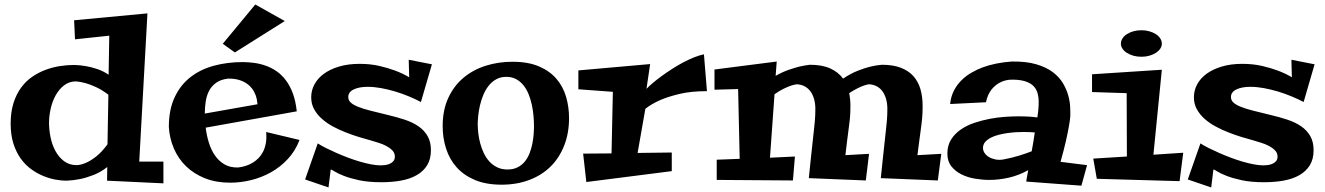

<svg xmlns="http://www.w3.org/2000/svg" viewBox="-20 -783 5831 845"><path d="M699.2 23.9 451.2 12.2 452.1 -47.9Q422.9 -24.9 391.1 -12.7Q359.4 -0.5 333 4.9Q301.8 11.2 272 12.2Q251 12.2 224.9 7.6Q198.7 2.9 171.6 -8.1Q144.5 -19 118.4 -37.6Q92.3 -56.2 72 -84Q51.8 -111.8 39.3 -150.1Q26.9 -188.5 26.9 -238.8Q26.9 -290 39.3 -329.3Q51.8 -368.7 72.8 -397.2Q93.8 -425.8 121.8 -445.1Q149.9 -464.4 180.9 -475.8Q211.9 -487.3 244.1 -492.2Q276.4 -497.1 306.2 -497.1Q332.5 -496.6 359.4 -491.7Q382.3 -487.8 408.4 -479Q434.6 -470.2 458 -454.1L460.9 -626L310.1 -609.9L306.2 -693.8L628.9 -724.1L592.8 -71.8H699.2ZM314.9 -424.8Q284.7 -424.8 262.5 -407.7Q240.2 -390.6 225.3 -364Q210.4 -337.4 203.1 -304.9Q195.8 -272.5 195.8 -242.2Q195.8 -211.9 202.4 -179.2Q209 -146.5 223.6 -119.1Q238.3 -91.8 261.5 -74Q284.7 -56.2 317.9 -56.2Q337.9 -57.1 360.4 -67.4Q379.4 -75.7 403.6 -94.5Q427.7 -113.3 453.1 -147.9L457 -366.2Q427.7 -388.2 402.1 -399.9Q376.5 -411.6 356.9 -417Q334 -423.3 314.9 -424.8Z M1298.3 -167Q1279.8 -118.7 1246.8 -83.3Q1213.9 -47.9 1172.4 -24.7Q1130.9 -1.5 1084.5 9.8Q1038.1 21 993.2 21Q930.7 21 881.8 1.5Q833 -18.1 798.8 -51.3Q764.6 -84.5 745.4 -129.2Q726.1 -173.8 723.1 -224.1Q723.1 -300.8 748.8 -355.2Q774.4 -409.7 818.6 -443.8Q862.8 -478 921.9 -493.9Q981 -509.8 1047.4 -509.8Q1071.8 -509.8 1097.9 -506.3Q1124 -502.9 1148.9 -494.1Q1173.8 -485.4 1196.5 -470Q1219.2 -454.6 1237.5 -430.4Q1255.9 -406.2 1268.6 -372.6Q1281.2 -338.9 1286.1 -293L885.3 -221.2Q889.2 -187.5 899.2 -155.3Q909.2 -123 926.3 -98.4Q943.4 -73.7 968.5 -59.3Q993.7 -44.9 1028.3 -45.9Q1065.9 -50.3 1094.7 -68.4Q1106.9 -76.2 1118.2 -87.6Q1129.4 -99.1 1137.7 -115.2Q1146 -131.3 1149.9 -152.8Q1153.8 -174.3 1151.4 -202.1ZM1113.3 -324.2Q1111.3 -347.2 1105 -364.3Q1098.6 -381.3 1089.1 -393.6Q1079.6 -405.8 1068.1 -413.8Q1056.6 -421.9 1044.9 -426.8Q1017.6 -438 983.4 -437Q951.2 -433.1 931.2 -418.7Q911.1 -404.3 900.1 -383.1Q889.2 -361.8 885.3 -335.9Q881.3 -310.1 881.3 -283.2ZM1233.4 -690.4 1013.7 -552.2 960.4 -590.3 1103.5 -763.2Z M1880.9 -500 1832.5 -334Q1808.6 -346.7 1779.3 -358.9Q1750 -371.1 1719 -380.4Q1688 -389.6 1657 -395.3Q1626 -400.9 1598.6 -400.9Q1560.5 -400.9 1536.6 -389.4Q1512.7 -377.9 1512.7 -356Q1512.7 -341.8 1523.4 -331.8Q1534.2 -321.8 1555.9 -313Q1577.6 -304.2 1610.6 -295.9Q1643.6 -287.6 1687.5 -276.9Q1727.1 -267.6 1761.7 -256.1Q1796.4 -244.6 1821.8 -227.1Q1847.2 -209.5 1861.8 -184.1Q1876.5 -158.7 1876.5 -122.1Q1876.5 -83 1860.1 -56.2Q1843.8 -29.3 1814.5 -12.5Q1785.2 4.4 1745.4 11.7Q1705.6 19 1658.7 19Q1601.6 19 1560.8 10.3Q1520 1.5 1493.4 -9Q1466.8 -19.5 1452.9 -28.3Q1439 -37.1 1435.5 -37.1L1425.8 42L1322.8 6.8L1378.4 -151.9Q1393.6 -142.1 1415 -131.3Q1436.5 -120.6 1460.9 -109.9Q1485.4 -99.1 1512 -89.1Q1538.6 -79.1 1564.5 -71.5Q1590.3 -64 1613.8 -59.6Q1637.2 -55.2 1655.8 -55.2Q1664.6 -55.2 1675.3 -56.6Q1686 -58.1 1695.6 -62.3Q1705.1 -66.4 1711.4 -74Q1717.8 -81.5 1717.8 -94.2Q1717.8 -109.9 1706.5 -121.3Q1695.3 -132.8 1679.2 -141.1Q1663.1 -149.4 1644.8 -155Q1626.5 -160.6 1611.8 -165Q1588.4 -171.4 1560.1 -179.9Q1531.7 -188.5 1502.4 -200Q1473.1 -211.4 1445.8 -226.1Q1418.5 -240.7 1397 -259.8Q1375.5 -278.8 1362.5 -302.2Q1349.6 -325.7 1349.6 -355Q1349.6 -384.8 1363.8 -411.4Q1377.9 -438 1405 -458Q1432.1 -478 1471.9 -490Q1511.7 -502 1562.5 -502Q1610.4 -502 1650.1 -492.7Q1689.9 -483.4 1719.2 -472.2Q1753.4 -459.5 1780.8 -442.9L1778.8 -520Z M2187.5 29.8Q2119.6 29.8 2070.6 9.3Q2021.5 -11.2 1990 -46.4Q1958.5 -81.5 1943.4 -128.4Q1928.2 -175.3 1928.2 -228Q1928.2 -298.8 1952.9 -352.1Q1977.5 -405.3 2019.8 -440.7Q2062 -476.1 2117.7 -493.7Q2173.3 -511.2 2235.4 -511.2Q2304.7 -511.2 2352.3 -490.7Q2399.9 -470.2 2429.2 -435.8Q2458.5 -401.4 2471.4 -356.7Q2484.4 -312 2484.4 -263.2Q2484.4 -196.8 2463.1 -142.6Q2441.9 -88.4 2403.1 -50Q2364.3 -11.7 2309.3 9Q2254.4 29.8 2187.5 29.8ZM2208.5 -444.8Q2182.6 -444.8 2163.3 -433.8Q2144 -422.9 2130.1 -405Q2116.2 -387.2 2106.9 -364.7Q2097.7 -342.3 2092.3 -319.1Q2086.9 -295.9 2084.7 -273.9Q2082.5 -252 2082.5 -235.8Q2082.5 -218.3 2085 -196.5Q2087.4 -174.8 2093.3 -152.8Q2099.1 -130.9 2108.9 -109.9Q2118.7 -88.9 2133.3 -72.8Q2147.9 -56.6 2167.7 -46.9Q2187.5 -37.1 2213.4 -37.1Q2239.7 -37.1 2258.5 -46.9Q2277.3 -56.6 2290.3 -72.8Q2303.2 -88.9 2311 -109.4Q2318.8 -129.9 2323 -151.1Q2327.1 -172.4 2328.6 -192.4Q2330.1 -212.4 2330.1 -228Q2330.1 -249 2327.9 -273.4Q2325.7 -297.9 2320.6 -322Q2315.4 -346.2 2306.4 -368.4Q2297.4 -390.6 2283.9 -407.5Q2270.5 -424.3 2251.7 -434.6Q2232.9 -444.8 2208.5 -444.8Z M2936.5 -111.8V-29.8L2560.5 18.1L2546.4 -106.9L2671.4 -107.9L2677.2 -378.9L2525.4 -390.1V-473.1L2841.3 -501L2825.2 -392.1Q2835.9 -403.3 2853.5 -418.2Q2871.1 -433.1 2892.3 -448.5Q2913.6 -463.9 2937.7 -479.5Q2961.9 -495.1 2986.3 -508.1Q3010.7 -521 3034.4 -530.5Q3058.1 -540 3078.1 -543.9L3091.3 -381.8Q3021 -381.8 2970.5 -369.6Q2919.9 -357.4 2886.2 -342.8Q2847.2 -325.7 2820.3 -304.2L2786.1 -109.9Z M3804.7 -106 3790.5 11.2 3539.6 1Q3545.4 -56.2 3549.8 -97.2Q3554.2 -138.2 3557.4 -167.2Q3560.5 -196.3 3562.7 -216.1Q3564.9 -235.8 3566.2 -250.7Q3567.4 -265.6 3567.9 -277.8Q3568.4 -290 3568.4 -304.2Q3568.4 -326.2 3563.2 -345.5Q3558.1 -364.7 3547.9 -379.4Q3537.6 -394 3522.2 -402.6Q3506.8 -411.1 3486.3 -412.1Q3474.1 -410.6 3459 -405.3Q3446.3 -400.9 3428.5 -392.3Q3410.6 -383.8 3388.7 -368.2L3368.7 -88.9L3478.5 -94.2L3469.7 11.2L3134.3 8.8V-80.1L3235.4 -84L3228.5 -391.1L3124.5 -388.2V-477.1L3398.4 -512.2L3393.6 -449.2Q3423.8 -466.3 3450.9 -475.6Q3478 -484.9 3499 -490.2Q3523.4 -495.6 3544.4 -498Q3598.1 -498 3633.8 -481.9Q3669.4 -465.8 3690.4 -437Q3723.1 -459 3753.9 -471.2Q3784.7 -483.4 3808.6 -489.3Q3836.4 -496.1 3861.3 -498Q3910.2 -498 3944.3 -484.9Q3978.5 -471.7 3999.8 -448Q4021 -424.3 4030.8 -390.9Q4040.5 -357.4 4040.5 -316.9Q4040.5 -300.3 4040 -287.4Q4039.6 -274.4 4038.3 -262Q4037.1 -249.5 4035.4 -235.8Q4033.7 -222.2 4031.2 -203.6Q4028.8 -185.1 4025.4 -160.2Q4022 -135.3 4017.6 -100.1L4122.6 -106L4107.4 11.2L3856.4 1Q3862.3 -56.2 3866.7 -97.2Q3871.1 -138.2 3874.3 -167.2Q3877.4 -196.3 3879.6 -216.1Q3881.8 -235.8 3883.1 -250.7Q3884.3 -265.6 3884.8 -277.8Q3885.3 -290 3885.3 -304.2Q3885.3 -326.2 3880.1 -345.5Q3875 -364.7 3865 -379.4Q3855 -394 3839.6 -402.6Q3824.2 -411.1 3803.7 -412.1Q3793.5 -410.6 3780.3 -405.8Q3769 -401.9 3753.2 -394Q3737.3 -386.2 3717.3 -373Q3722.7 -346.2 3722.7 -317.9Q3722.7 -300.8 3722.2 -287.6Q3721.7 -274.4 3720.5 -262Q3719.2 -249.5 3717.5 -236.1Q3715.8 -222.7 3713.4 -204.1Q3710.9 -185.5 3707.8 -160.4Q3704.6 -135.3 3700.7 -100.1Z M4764.2 -56.2 4739.3 34.2 4496.6 16.1Q4497.6 8.8 4499 0Q4500.5 -8.8 4502 -16.6Q4503.9 -25.4 4505.4 -34.2Q4462.9 -10.7 4419.4 -1Q4376 8.8 4334.5 8.8Q4304.2 8.8 4271.5 3.4Q4238.8 -2 4211.7 -15.4Q4184.6 -28.8 4167 -51Q4149.4 -73.2 4149.4 -106.9Q4149.4 -142.6 4165.5 -168.5Q4181.6 -194.3 4208 -212.6Q4234.4 -231 4267.8 -242.2Q4301.3 -253.4 4335.7 -260Q4370.1 -266.6 4402.8 -268.8Q4435.5 -271 4460.4 -271Q4486.8 -271 4507.8 -269.8Q4528.8 -268.6 4545.4 -266.1Q4551.3 -301.8 4551.3 -334Q4551.3 -357.4 4545.2 -376.5Q4539.1 -395.5 4524.2 -408.2Q4509.3 -420.9 4484.6 -427.2Q4460 -433.6 4423.3 -432.1Q4398.9 -429.7 4378.4 -418.5Q4369.6 -413.6 4360.6 -406.2Q4351.6 -398.9 4343.5 -388.7Q4335.4 -378.4 4329.1 -364.5Q4322.8 -350.6 4319.3 -333L4161.6 -325.2Q4165 -358.9 4178.7 -385Q4192.4 -411.1 4212.2 -430.4Q4231.9 -449.7 4255.9 -463.4Q4279.8 -477.1 4304.2 -486.3Q4361.8 -507.3 4432.6 -512.2Q4496.1 -513.2 4540.3 -500.2Q4584.5 -487.3 4613.3 -465.6Q4642.1 -443.8 4658.2 -416.5Q4674.3 -389.2 4681.6 -362.1Q4689 -335 4689.9 -310.8Q4690.9 -286.6 4690.4 -271Q4689 -252 4683.6 -223.1Q4679.2 -198.2 4670.7 -160.6Q4662.1 -123 4647.5 -70.8ZM4534.2 -200.2Q4522.9 -201.2 4509.8 -201.7Q4496.6 -202.1 4482.4 -202.1Q4470.2 -202.1 4452.4 -201.2Q4434.6 -200.2 4415 -197.5Q4395.5 -194.8 4376 -189.9Q4356.4 -185.1 4341.1 -177.2Q4325.7 -169.4 4315.9 -158.2Q4306.2 -147 4306.2 -131.8Q4306.2 -120.1 4313.2 -109.6Q4320.3 -99.1 4332.5 -91.8Q4344.7 -84.5 4361.1 -81.3Q4377.4 -78.1 4395.5 -81.1Q4432.1 -87.9 4464.6 -97.9Q4497.1 -107.9 4520.5 -117.2Q4524.4 -137.7 4527.8 -158.7Q4531.2 -179.7 4534.2 -200.2Z M5187.5 -110.8 5171.4 14.2 4807.1 3.9 4791.5 -85 4939.5 -94.2 4938.5 -373 4786.1 -377.9V-456.1L5093.3 -476.1L5056.2 -102.1ZM5093.3 -590.8Q5093.3 -579.1 5086.2 -568.6Q5079.1 -558.1 5066.9 -550.3Q5054.7 -542.5 5038.3 -537.8Q5022 -533.2 5003.4 -533.2Q4984.4 -533.2 4968 -537.8Q4951.7 -542.5 4939.5 -550.3Q4927.2 -558.1 4920.2 -568.6Q4913.1 -579.1 4913.1 -590.8Q4913.1 -603 4920.2 -614Q4927.2 -625 4939.5 -632.8Q4951.7 -640.6 4968 -645.3Q4984.4 -649.9 5003.4 -649.9Q5022 -649.9 5038.3 -645.3Q5054.7 -640.6 5066.9 -632.8Q5079.1 -625 5086.2 -614Q5093.3 -603 5093.3 -590.8Z M5765.6 -500 5717.3 -334Q5693.4 -346.7 5664.1 -358.9Q5634.8 -371.1 5603.8 -380.4Q5572.8 -389.6 5541.7 -395.3Q5510.7 -400.9 5483.4 -400.9Q5445.3 -400.9 5421.4 -389.4Q5397.5 -377.9 5397.5 -356Q5397.5 -341.8 5408.2 -331.8Q5418.9 -321.8 5440.7 -313Q5462.4 -304.2 5495.4 -295.9Q5528.3 -287.6 5572.3 -276.9Q5611.8 -267.6 5646.5 -256.1Q5681.2 -244.6 5706.5 -227.1Q5731.9 -209.5 5746.6 -184.1Q5761.2 -158.7 5761.2 -122.1Q5761.2 -83 5744.9 -56.2Q5728.5 -29.3 5699.2 -12.5Q5669.9 4.4 5630.1 11.7Q5590.3 19 5543.5 19Q5486.3 19 5445.6 10.3Q5404.8 1.5 5378.2 -9Q5351.6 -19.5 5337.6 -28.3Q5323.7 -37.1 5320.3 -37.1L5310.5 42L5207.5 6.8L5263.2 -151.9Q5278.3 -142.1 5299.8 -131.3Q5321.3 -120.6 5345.7 -109.9Q5370.1 -99.1 5396.7 -89.1Q5423.3 -79.1 5449.2 -71.5Q5475.1 -64 5498.5 -59.6Q5522 -55.2 5540.5 -55.2Q5549.3 -55.2 5560.1 -56.6Q5570.8 -58.1 5580.3 -62.3Q5589.8 -66.4 5596.2 -74Q5602.5 -81.5 5602.5 -94.2Q5602.5 -109.9 5591.3 -121.3Q5580.1 -132.8 5564 -141.1Q5547.9 -149.4 5529.5 -155Q5511.2 -160.6 5496.6 -165Q5473.1 -171.4 5444.8 -179.9Q5416.5 -188.5 5387.2 -200Q5357.9 -211.4 5330.6 -226.1Q5303.2 -240.7 5281.7 -259.8Q5260.3 -278.8 5247.3 -302.2Q5234.4 -325.7 5234.4 -355Q5234.4 -384.8 5248.5 -411.4Q5262.7 -438 5289.8 -458Q5316.9 -478 5356.7 -490Q5396.5 -502 5447.3 -502Q5495.1 -502 5534.9 -492.7Q5574.7 -483.4 5604 -472.2Q5638.2 -459.5 5665.5 -442.9L5663.6 -520Z"/></svg>

Font: Peralta
Style: Regular
Weight: 400
Designer: Astigmatic (AOETI)
Foundry: Astigmatic (AOETI)
Version: Version 1.000